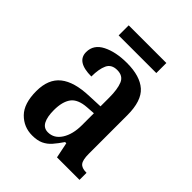

<svg xmlns="http://www.w3.org/2000/svg" viewBox="-197 -787 905 905"><g transform="rotate(45 255.5 -334.5)"><path d="M174 10Q118 10 79 -29.5Q40 -69 40 -152Q40 -232 88 -270.5Q136 -309 234 -312L305 -315V-373Q305 -429 292 -460.5Q279 -492 240 -492Q202 -492 188.5 -463Q175 -434 175 -384Q76 -384 76 -448Q76 -498 125.5 -523Q175 -548 249 -548Q336 -548 380 -509Q424 -470 424 -375V-118Q424 -77 436 -62Q448 -47 477 -47H480V0H330L314 -78H306Q287 -50 270 -30.5Q253 -11 230.5 -0.5Q208 10 174 10ZM216 -53Q257 -53 281.5 -91.5Q306 -130 306 -191V-270L263 -267Q206 -263 184 -233Q162 -203 162 -147Q162 -102 175 -77.5Q188 -53 216 -53ZM129 -612V-679H380V-612Z"/></g></svg>

Font: Noto Serif Khmer Condensed SemiBold
Style: Regular
Weight: 600
Width: 3
Designer: Danh Hong and the Monotype Design Team
Foundry: Monotype Imaging Inc.
Version: Version 2.004; ttfautohint (v1.8.4.7-5d5b)